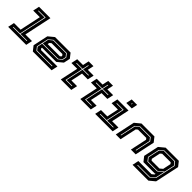

<svg xmlns="http://www.w3.org/2000/svg" viewBox="286 -2275 3999 3999"><g transform="rotate(45 2286.0 -275.0)"><path d="M-27 0 3 -141.5H198L297 -608.5H102L132 -750H468L339 -141.5H534L504 0ZM49 -63H454.5L457.5 -77H259L389 -688H182L179 -674H372L245 -77H52Z M1271.5 -540 1352.5 -437 1322 -294.5 1197.5 -191.5H779L774.5 -172L798.5 -141.5H1282.5L1252.5 0H699.5L618.5 -103L689.5 -437L814.5 -540ZM1223.5 -477H834L739.5 -399L683.5 -137L742 -63H1198.5L1201.5 -77H750L698.5 -141L722.5 -252.5H1181L1263 -319.5L1281 -404ZM1215.5 -463 1266 -400 1250 -324.5 1180 -266.5H725.5L752.5 -395L836 -463ZM1172.5 -398.5H853.5L816.5 -368L808 -328H1167.5L1193 -349L1197 -368Z M1523 0 1608 -399H1437L1467 -540H1638L1667 -677H1808.5L1779.5 -540H1950L1920 -399H1749.5L1694.5 -141.5H1861.5L1831.5 0ZM1600.5 -63H1783L1786 -77H1617.5L1699.5 -464H1871.5L1874.5 -478H1702.5L1731.5 -614H1717.5L1688.5 -478H1516L1513 -464H1685.5Z M2098.5 0 2183.5 -399H2012.5L2042.5 -540H2213.5L2242.5 -677H2384L2355 -540H2525.5L2495.5 -399H2325L2270 -141.5H2437L2407 0ZM2176 -63H2358.5L2361.5 -77H2193L2275 -464H2447L2450 -478H2278L2307 -614H2293L2264 -478H2091.5L2088.5 -464H2261Z M2834 -618.5 2861.5 -750H3022.5L2995 -618.5ZM2919.5 -676H2933.5L2938.5 -700H2924.5ZM2536 0 2566 -141.5H2752.5L2807 -398.5H2620.5L2650.5 -540H2978L2893.5 -141.5H3080.5L3050.5 0ZM2612 -63H3001L3004 -77H2811L2896.5 -478H2700.5L2697.5 -464H2879.5L2797 -77H2615Z M3143 0 3236 -437 3361 -540H3741.5L3822.5 -437L3729.5 0H3588.5L3667 -368L3643 -398.5H3399.5L3362.5 -368L3284 0ZM3221 -63H3235L3306.5 -399L3385 -463H3686.5L3737 -400L3665.5 -63H3679.5L3752 -404L3694.5 -477H3383L3293.5 -403Z M3837 200 3867 59H4254.5L4303.5 18.5L4309.5 -10L4297.5 0H3957.5L3876.5 -103L3947.5 -437L4072 -540H4460L4541.5 -437L4427.5 97L4303 200ZM3913.5 138H4272.5L4377.5 49L4473 -401L4411.5 -479H4092.5L4004 -406L3948.5 -143.5L4010.5 -64.5H4296.5L4407 -155.5L4364.5 45L4270.5 124H3916.5ZM4018.5 -78.5 3963 -147.5 4017.5 -402 4094.5 -465H4403.5L4458.5 -397L4410.5 -173.5L4294.5 -78.5ZM4056.5 -141.5H4287.5L4348 -191.5L4385.5 -368.5L4361 -399H4111L4074 -368.5L4032.5 -172Z"/></g></svg>

Font: Tourney Expanded Regular
Style: Bold Italic
Weight: 700
Width: 7
Italic angle: -12°
Designer: Tyler Finck
Foundry: Etcetera Type Co
Version: Version 1.010; ttfautohint (v1.8.3)